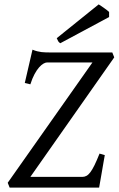

<svg xmlns="http://www.w3.org/2000/svg" viewBox="-20 -854 540 874"><path d="M118.2 -48.8H355Q364.7 -48.8 373.5 -53.5Q382.3 -58.1 391.4 -70.1Q400.4 -82 410.4 -102.5Q420.4 -123 433.1 -154.8L457 -147.9Q454.1 -131.8 450.7 -112.1Q447.3 -92.3 443.8 -72Q440.4 -51.8 437 -33Q433.6 -14.2 431.2 0H23.9L15.1 -22L400.9 -569.8H194.8Q187.5 -569.8 178 -564.5Q168.5 -559.1 158 -547.4Q147.5 -535.6 137.2 -516.6Q127 -497.6 118.2 -470.2L92.8 -476.1L127.9 -627.9Q139.6 -623 149.4 -620.6Q159.2 -618.2 168.9 -616.9Q178.7 -615.7 189 -615.5Q199.2 -615.2 211.9 -615.2H491.2L500 -592.8ZM476.6 -776.4 254.4 -657.2Q247.6 -661.6 245.1 -666Q242.7 -670.4 238.3 -680.2L429.2 -834L440.4 -826.7Q446.8 -822.3 453.9 -817.4Q460.9 -812.5 467.3 -807.6Q473.6 -802.7 476.6 -799.3Z"/></svg>

Font: Gentium Plus Phon
Style: Italic
Weight: 400
Italic angle: -8°
Designer: J. Victor Gaultney, Annie Olsen, Iska Routamaa, Becca Hirsbrunner
Foundry: SIL International
Version: Version 5.000